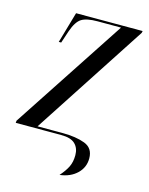

<svg xmlns="http://www.w3.org/2000/svg" viewBox="-122 -605 657 847"><g transform="rotate(15 207.0 -182.0)"><path d="M233 172Q256 146 267 123.5Q278 101 278 70Q278 38 258.5 19Q239 0 195 0H-13L-12 -10L327 -526H220Q170 -526 147 -511.5Q124 -497 108 -451L89 -394H78L119 -536H423L421 -527L84 -10H198Q260 -10 300.5 5.5Q341 21 341 68Q341 109 311.5 137.5Q282 166 233 172Z"/></g></svg>

Font: Noto Serif Display ExtraCondensed
Style: Italic
Weight: 400
Width: 2
Italic angle: -12°
Designer: Monotype Design Team
Foundry: Monotype Imaging Inc.
Version: Version 2.009